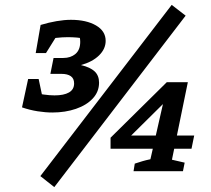

<svg xmlns="http://www.w3.org/2000/svg" viewBox="-20 -700 863 785"><path d="M70 -261 103 -324Q134 -317 158.5 -313.5Q183 -310 203 -310Q241 -310 262 -322Q283 -334 283 -359Q283 -379 269.5 -388.5Q256 -398 231 -398H186L199 -463H239Q269 -463 288.5 -479.5Q308 -496 308 -529Q308 -538 306 -549Q304 -560 299 -569L328 -541Q312 -545 293.5 -546.5Q275 -548 257 -548Q235 -548 208.5 -545Q182 -542 156 -535L146 -598Q179 -608 211 -613.5Q243 -619 270 -619Q333 -619 372.5 -596Q412 -573 412 -533Q412 -500 385 -473.5Q358 -447 311 -434Q349 -425 367 -408Q385 -391 385 -362Q385 -325 359.5 -297.5Q334 -270 290.5 -255Q247 -240 194 -240Q166 -240 134 -245Q102 -250 70 -261ZM95 -377H138L163 -259L70 -261ZM126 -483 146 -598 241 -600 168 -483ZM202 65 145 20 682 -680 739 -636ZM526 0 531 -31Q549 -37 562.5 -41Q576 -45 595 -49L654 -309L672 -300L483 -113L470 -146H774L763 -92H432V-137L662 -364H748L683 -47L735 -35L728 0Z"/></svg>

Font: Piazzolla Thin ExtraBold
Style: Italic
Weight: 800
Italic angle: -11.3°
Version: Version 2.005